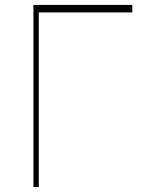

<svg xmlns="http://www.w3.org/2000/svg" viewBox="-20 -747 610 767"><path d="M508.5 -727.3V-697.4H134.9V0H113.6V-727.3Z"/></svg>

Font: Inter UI Thin
Style: Regular
Weight: 100
Designer: Rasmus Andersson
Foundry: rsms
Version: 3.2;8d6f07862